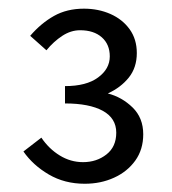

<svg xmlns="http://www.w3.org/2000/svg" viewBox="-20 -817 407 454"><path d="M180.4 -382.5Q132.8 -382.5 95.4 -404.4Q58 -426.3 35.4 -458.8L77.8 -491.5Q95.8 -464.9 121.4 -449.3Q146.9 -433.6 176.5 -433.6Q208.5 -433.6 231.7 -451.8Q254.9 -470 254.9 -503.2Q254.9 -537.5 223 -555Q191.2 -572.4 133.7 -572.4V-613.4Q184.3 -613.4 211.9 -633.8Q239.6 -654.1 239.6 -683.7Q239.6 -712.1 220.7 -728.8Q201.8 -745.5 169.3 -745.5Q147.5 -745.5 127.2 -732.2Q106.8 -718.8 89.8 -698.1L51.4 -732.3Q76.9 -762 107.6 -779.3Q138.2 -796.5 178.6 -796.5Q212.5 -796.5 241 -784Q269.5 -771.4 286.5 -747.9Q303.5 -724.3 303.5 -691.6Q303.5 -657.2 284.5 -633.5Q265.4 -609.9 235 -596Q268.4 -587.4 293.6 -562.8Q318.7 -538.2 318.7 -499.5Q318.7 -463.5 299.9 -437.3Q281 -411 249.6 -396.8Q218.3 -382.5 180.4 -382.5Z"/></svg>

Font: Source Sans 3 VF
Style: Regular
Weight: 200
Designer: Paul D. Hunt
Foundry: Adobe
Version: Version 3.046;hotconv 1.0.118;makeotfexe 2.5.65603